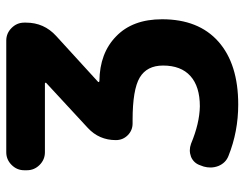

<svg xmlns="http://www.w3.org/2000/svg" viewBox="-104 -691 784 616"><g transform="rotate(-90 288.0 -383.0)"><path d="M49.8 -697.3Q49.8 -720.7 66.9 -737.8Q84 -754.9 107.4 -754.9H465.8Q489.3 -754.9 506.3 -737.8Q523.4 -720.7 523.4 -697.3V-691.4Q523.4 -633.8 480.5 -594.7L334 -460.9Q332 -460 333 -458Q334 -456.1 335.9 -456.1Q425.8 -455.1 479.5 -402.3Q534.2 -349.6 534.2 -254.9Q534.2 -137.7 462.4 -74.2Q390.6 -10.7 260.7 -10.7Q173.8 -10.7 95.7 -42Q73.2 -50.8 63.5 -74.2Q58.6 -86.9 58.6 -99.6Q58.6 -110.4 61.5 -121.1L65.4 -131.8Q72.3 -153.3 92.8 -162.1Q103.5 -166 113.8 -166Q124 -166 134.8 -162.1Q200.2 -134.8 254.9 -133.8Q318.4 -133.8 352.1 -164.1Q385.7 -194.3 385.7 -252Q385.7 -303.7 347.2 -326.7Q308.6 -349.6 210.9 -349.6H200.2Q177.7 -349.6 162.1 -365.2Q146.5 -380.9 146.5 -403.3Q146.5 -457 185.5 -493.2L329.1 -626Q331.1 -627 330.6 -628.9Q330.1 -630.9 328.1 -630.9H107.4Q84 -630.9 66.9 -647.9Q49.8 -665 49.8 -688.5Z"/></g></svg>

Font: Gen Jyuu Gothic Bold
Style: Bold
Weight: 700
Designer: [Source Han Sans]
Ryoko NISHIZUKA  (kana & ideographs); Paul D. Hunt (Latin, Greek & Cyrillic); Wenlong ZHANG  (bopomofo
Version: Version 1.002.20150607